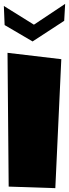

<svg xmlns="http://www.w3.org/2000/svg" viewBox="-21 -1006 358 996"><path d="M-1 -975 155 -878 317 -986 312 -898 148 -791 3 -876ZM266 -30 24 -38 18 -732 297 -699Z"/></svg>

Font: LONDON PRESLEY
Style: Regular
Weight: 400
Version: Version 001.000